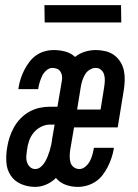

<svg xmlns="http://www.w3.org/2000/svg" viewBox="-20 -724 540 752"><path d="M118 8Q89 8 63 -3Q37 -14 22 -36.5Q7 -59 5 -88Q3 -117 8 -146Q11 -166 17.5 -186Q24 -206 34.5 -225Q45 -244 60.5 -260Q76 -276 95 -286.5Q114 -297 134.5 -301.5Q155 -306 175 -306H205L222 -406Q224 -416 223 -425.5Q222 -435 217 -443Q212 -451 203.5 -454.5Q195 -458 185 -458Q173 -458 162 -448.5Q151 -439 145.5 -427.5Q140 -416 136 -403.5Q132 -391 130 -379V-375H52L53 -383Q56 -400 61.5 -417Q67 -434 75.5 -450.5Q84 -467 95.5 -482Q107 -497 122 -507.5Q137 -518 155 -523Q173 -528 191 -528Q214 -528 236 -522Q258 -516 274 -501Q291 -515 312.5 -521.5Q334 -528 355 -528Q374 -528 393 -523.5Q412 -519 426.5 -508.5Q441 -498 451 -482.5Q461 -467 465 -448.5Q469 -430 468.5 -410.5Q468 -391 465 -372L441 -225H270L255 -137Q253 -124 253 -111.5Q253 -99 256 -88Q259 -77 268.5 -69.5Q278 -62 291 -62Q303 -62 314 -71Q325 -80 331.5 -92Q338 -104 341.5 -116.5Q345 -129 347 -141L348 -145H426L425 -138Q422 -121 416 -103.5Q410 -86 401.5 -69.5Q393 -53 381.5 -38Q370 -23 354 -12.5Q338 -2 320 3Q302 8 285 8Q259 8 236.5 -0.5Q214 -9 199 -27Q182 -10 160.5 -1Q139 8 118 8ZM282 -295H374L388 -383Q390 -396 390.5 -408Q391 -420 388 -431Q385 -442 376.5 -450Q368 -458 355 -458Q343 -458 331.5 -451Q320 -444 313.5 -433Q307 -422 303 -410.5Q299 -399 297 -387ZM118 -62Q130 -62 140 -70.5Q150 -79 156 -89.5Q162 -100 166.5 -111Q171 -122 174.5 -133.5Q178 -145 180.5 -156.5Q183 -168 184 -179L194 -236H175Q158 -236 141 -227.5Q124 -219 112 -204.5Q100 -190 94 -172.5Q88 -155 86 -138Q84 -126 83 -113.5Q82 -101 85.5 -89.5Q89 -78 97.5 -70Q106 -62 118 -62ZM455 -636H155L154 -704H454Z"/></svg>

Font: Iosevka Term Oblique
Style: Regular
Weight: 400
Italic angle: -9°
Monospace: yes
Designer: Belleve Invis
Foundry: Belleve Invis
Version: Version 31.4.0